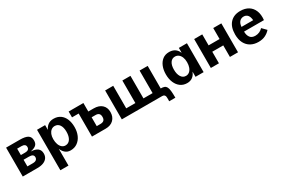

<svg xmlns="http://www.w3.org/2000/svg" viewBox="87 -1598 4222 2876"><g transform="rotate(-30 2198.0 -160.0)"><path d="M62 -500H296Q394 -500 436.5 -473Q479 -446 479 -384Q479 -332 449.5 -305.5Q420 -279 353 -265Q431 -262 469.5 -231.5Q508 -201 508 -142Q508 -97 485.5 -65.5Q463 -34 420 -17Q377 0 316 0H62ZM273 -293Q307 -293 325.5 -307Q344 -321 344 -349Q344 -377 325.5 -390.5Q307 -404 274 -404H198V-293ZM291 -97Q333 -97 352 -113.5Q371 -130 371 -157Q371 -185 351.5 -198.5Q332 -212 290 -212H198V-97Z M597 -500H737V200H597ZM881 20Q825 20 786.5 -15.5Q748 -51 728 -113.5Q708 -176 708 -255Q708 -336 728.5 -395.5Q749 -455 790 -487.5Q831 -520 890 -520Q961 -520 1008.5 -486Q1056 -452 1080.5 -392.5Q1105 -333 1105 -255Q1105 -177 1078 -115Q1051 -53 1000.5 -16.5Q950 20 881 20ZM851 -83Q904 -83 934.5 -129.5Q965 -176 965 -255Q965 -331 935.5 -374Q906 -417 853 -417Q819 -417 792.5 -396.5Q766 -376 751.5 -340Q737 -304 737 -256Q737 -206 751 -166.5Q765 -127 791 -105Q817 -83 851 -83Z M1144 -500H1335V-497L1302 -399H1144ZM1259 -500H1399V-100H1462Q1503 -100 1523 -118.5Q1543 -137 1543 -177Q1543 -217 1523.5 -235Q1504 -253 1468 -253H1297V-353H1492Q1581 -353 1632 -307Q1683 -261 1683 -181Q1683 -99 1633 -49.5Q1583 0 1497 0H1259Z M1775 -500H1915V-110H2073V-500H2213V-110H2371V-500H2511V-110Q2549 -110 2572.5 -101Q2596 -92 2609 -68Q2622 -44 2627 1.5Q2632 47 2632 120H2525Q2525 102 2526 81Q2527 60 2524 41.5Q2521 23 2509.5 11.5Q2498 0 2472 0H1775Z M2897 20Q2832 20 2784 -14.5Q2736 -49 2709.5 -111Q2683 -173 2683 -253Q2683 -329 2707 -389Q2731 -449 2777 -484.5Q2823 -520 2890 -520Q2983 -520 3030 -452Q3077 -384 3077 -253Q3077 -124 3031 -52Q2985 20 2897 20ZM2935 -83Q2970 -83 2996 -105Q3022 -127 3036 -165Q3050 -203 3050 -253Q3050 -303 3035.5 -339.5Q3021 -376 2994.5 -396.5Q2968 -417 2933 -417Q2881 -417 2852 -373.5Q2823 -330 2823 -254Q2823 -176 2853 -129.5Q2883 -83 2935 -83ZM3050 0V-500H3190V0Z M3315 -500H3455V-310H3645V-500H3785V0H3645V-200H3455V0H3315Z M4131 20Q4056 20 3999.5 -11.5Q3943 -43 3911.5 -103.5Q3880 -164 3880 -251Q3880 -380 3944 -450Q4008 -520 4120 -520Q4204 -520 4261.5 -484Q4319 -448 4345.5 -381.5Q4372 -315 4362 -223H4018Q4018 -160 4046.5 -122Q4075 -84 4135 -84Q4174 -84 4207.5 -99Q4241 -114 4265 -141L4335 -70Q4300 -29 4249.5 -4.5Q4199 20 4131 20ZM4020 -303H4222Q4217 -363 4192 -392.5Q4167 -422 4124 -422Q4081 -422 4053 -392.5Q4025 -363 4020 -303Z"/></g></svg>

Font: Moderustic SemiBold
Style: Regular
Weight: 600
Designer: Tural Alisoy
Foundry: TAFT Foundry
Version: Version 2.120